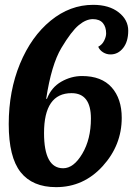

<svg xmlns="http://www.w3.org/2000/svg" viewBox="-20 -769 550 794"><path d="M275.9 -383.8Q162.1 -383.8 162.1 -218.8Q162.1 -73.2 241.2 -73.2Q284.7 -73.2 320.3 -133.3Q356 -193.4 356 -278.8Q356 -383.8 275.9 -383.8ZM319.3 -454.6Q399.9 -454.6 441.7 -407.7Q483.4 -360.8 483.4 -281.7Q483.4 -168.5 404.5 -81.8Q325.7 4.9 211.9 4.9Q114.3 4.9 65.2 -57.1Q16.1 -119.1 16.1 -255.9Q16.1 -392.6 62.7 -505.4Q109.4 -618.2 189.5 -683.6Q269.5 -749 365.2 -749Q431.2 -749 470.7 -718Q510.3 -687 510.3 -642.1Q510.3 -597.2 489.3 -570.6Q468.3 -543.9 437 -543.9Q420.4 -543.9 406.2 -552.7Q392.1 -561.5 386.2 -575.7Q402.3 -584 410.6 -600.6Q418.9 -617.2 418.9 -630.9Q418.9 -657.7 405.3 -673.8Q391.6 -689.9 363.8 -689.9Q335.9 -689.9 305.7 -665Q275.4 -640.1 233.9 -570.8Q192.4 -501.5 170.9 -359.9L174.3 -360.8Q192.4 -407.7 233.4 -431.2Q274.4 -454.6 319.3 -454.6Z"/></svg>

Font: Lobster-Regular
Style: Regular
Weight: 400
Designer: Pablo Impallari
Foundry: Pablo Impallari
Version: Version 1.007; ttfautohint (v1.1) -l 8 -r 50 -G 50 -x 14 -D 